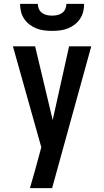

<svg xmlns="http://www.w3.org/2000/svg" viewBox="-20 -760 540 995"><path d="M135 215Q146 179 156 142.5Q166 106 176 70L194 3L47 -520H162L253 -138L338 -520H453L250 215ZM250 -600Q229 -600 208.5 -602.5Q188 -605 169 -612.5Q150 -620 133.5 -632.5Q117 -645 105.5 -662Q94 -679 89 -699Q84 -719 84 -740H176Q176 -726 181.5 -713.5Q187 -701 198 -693Q209 -685 222.5 -682Q236 -679 250 -679Q264 -679 277.5 -682Q291 -685 302 -693Q313 -701 318.5 -713.5Q324 -726 324 -740H416Q416 -719 411 -699Q406 -679 394.5 -662Q383 -645 366.5 -632.5Q350 -620 331 -612.5Q312 -605 291.5 -602.5Q271 -600 250 -600Z"/></svg>

Font: Iosevka
Style: Bold
Weight: 700
Monospace: yes
Designer: Belleve Invis
Foundry: Belleve Invis
Version: Version 32.5.0; ttfautohint (v1.8.4)